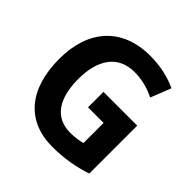

<svg xmlns="http://www.w3.org/2000/svg" viewBox="-189 -884 1054 1054"><g transform="rotate(45 338.0 -357.0)"><path d="M351 -402V-282H472V-126C449 -119 415 -114 381 -114C260 -114 203 -206 203 -355C203 -503 266 -600 395 -600C454 -600 507 -585 554 -561L601 -680C546 -706 474 -724 394 -724C173 -724 51 -582 51 -359C51 -123 167 10 366 10C458 10 540 -5 613 -30V-402Z"/></g></svg>

Font: Noto Sans Lao Looped SemiCondensed
Style: Bold
Weight: 700
Width: 4
Designer: Mark Frömberg, Ben Mitchell
Foundry: The Fontpad Ltd
Version: Version 1.002